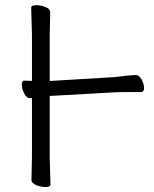

<svg xmlns="http://www.w3.org/2000/svg" viewBox="-20 -726 608 757"><path d="M432 -362 182 -348H176V-105L179 1Q179 11 161 11.5Q143 12 123 4Q104 -4 104 -17L106 -106V-340Q104 -339 99 -339H98Q85 -339 75.5 -357.5Q66 -376 66 -392Q66 -409 77 -408H78L106 -407V-589L103 -695Q103 -705 121.5 -705.5Q140 -706 160 -698Q178 -691 178 -677L176 -588V-407H181L431 -422Q493 -430 517 -430Q528 -430 538 -413Q548 -394 548 -378.5Q548 -363 535 -363H473Q446 -363 432 -362Z"/></svg>

Font: Moon Stars Kai T
Style: Regular
Weight: 400
Designer: GuiWonder
Version: Version 1.101